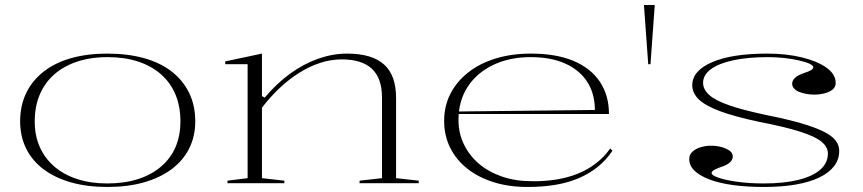

<svg xmlns="http://www.w3.org/2000/svg" viewBox="-20 -728 3429 763"><path d="M406 -515Q487 -515 552 -497Q617 -479 662.5 -443.5Q708 -408 732 -358Q756 -308 756 -246Q756 -186 731.5 -137.5Q707 -89 661 -55Q615 -21 551 -3Q487 15 406 15Q327 15 263 -3Q199 -21 153.5 -55Q108 -89 84 -137.5Q60 -186 60 -246Q60 -308 84 -358Q108 -408 153.5 -443.5Q199 -479 263 -497Q327 -515 406 -515ZM408 -501Q319 -501 253.5 -470Q188 -439 153 -381.5Q118 -324 118 -246Q118 -189 138 -144Q158 -99 195.5 -66.5Q233 -34 286.5 -16.5Q340 1 406 1Q474 1 527.5 -16Q581 -33 619.5 -65.5Q658 -98 677.5 -143.5Q697 -189 697 -246Q697 -305 677.5 -352Q658 -399 620 -432.5Q582 -466 528.5 -483.5Q475 -501 408 -501Z M1644 -10V0H1409V-10L1498 -20V-341Q1498 -417 1458 -454.5Q1418 -492 1338 -492Q1295 -492 1252 -478Q1209 -464 1168 -438Q1127 -412 1090 -377Q1053 -342 1021 -300V-20L1110 -10V0H884V-10L964 -20V-473H875V-484L1021 -515V-346L1032 -340Q1079 -396 1132.5 -435Q1186 -474 1244 -494.5Q1302 -515 1359 -515Q1409 -515 1446 -504Q1483 -493 1507 -471Q1531 -449 1542.5 -416Q1554 -383 1554 -338V-20Z M2090 -515Q2190 -515 2259 -486Q2328 -457 2364 -403Q2400 -349 2400 -275H1802V-285L2344 -291Q2344 -356 2313.5 -403Q2283 -450 2226 -475.5Q2169 -501 2089 -501Q2005 -501 1940 -470Q1875 -439 1838.5 -383Q1802 -327 1802 -251Q1802 -199 1823.5 -154.5Q1845 -110 1883 -77.5Q1921 -45 1974.5 -26.5Q2028 -8 2092 -8Q2144 -7 2190.5 -14.5Q2237 -22 2276.5 -38Q2316 -54 2348.5 -79Q2381 -104 2405 -138L2414 -129Q2389 -92 2355.5 -65Q2322 -38 2280 -20Q2238 -2 2187 6.5Q2136 15 2076 15Q2001 15 1940 -4.5Q1879 -24 1835.5 -59Q1792 -94 1768.5 -142Q1745 -190 1745 -247Q1745 -307 1770 -355.5Q1795 -404 1840.5 -440Q1886 -476 1949.5 -495.5Q2013 -515 2090 -515Z M2556 -473 2539 -708H2582L2565 -473Z M3016 15Q2948 15 2893 7.5Q2838 0 2799 -15Q2760 -30 2739.5 -50Q2719 -70 2719 -96Q2719 -113 2731 -124.5Q2743 -136 2763 -142.5Q2783 -149 2806 -149Q2828 -149 2847.5 -143.5Q2867 -138 2879.5 -129Q2892 -120 2892 -106Q2892 -94 2882 -84Q2872 -74 2855 -68Q2829 -59 2818.5 -53Q2808 -47 2808 -40Q2808 -31 2836 -21.5Q2864 -12 2911 -5.5Q2958 1 3015 1Q3095 1 3152 -13Q3209 -27 3239.5 -53.5Q3270 -80 3270 -118Q3270 -144 3244.5 -165Q3219 -186 3159 -205Q3099 -224 2996 -244Q2897 -265 2839 -287Q2781 -309 2756 -334Q2731 -359 2731 -389Q2731 -447 2810 -481Q2889 -515 3029 -515Q3105 -515 3166.5 -500Q3228 -485 3264.5 -459Q3301 -433 3301 -398Q3301 -382 3288.5 -372Q3276 -362 3256.5 -357Q3237 -352 3216 -352Q3199 -352 3183.5 -355Q3168 -358 3155.5 -363Q3143 -368 3135.5 -376.5Q3128 -385 3128 -395Q3128 -421 3173 -437Q3195 -444 3203.5 -449.5Q3212 -455 3212 -461Q3212 -468 3196.5 -475Q3181 -482 3154.5 -488Q3128 -494 3096.5 -497.5Q3065 -501 3032 -501Q2952 -501 2894 -488.5Q2836 -476 2805 -453Q2774 -430 2774 -399Q2774 -373 2798 -351Q2822 -329 2876.5 -310Q2931 -291 3020 -272Q3131 -250 3195 -228.5Q3259 -207 3287 -183.5Q3315 -160 3315 -128Q3315 -94 3294.5 -67.5Q3274 -41 3235.5 -22.5Q3197 -4 3141.5 5.5Q3086 15 3016 15Z"/></svg>

Font: Kalnia SemiExpanded ExtraLight
Style: Regular
Weight: 250
Width: 6
Designer: Frida Medrano
Foundry: Frida Medrano
Version: Version 1.105